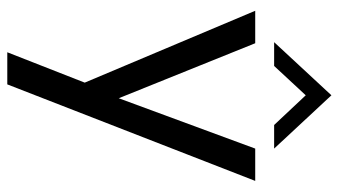

<svg xmlns="http://www.w3.org/2000/svg" viewBox="-226 -516 952 540"><g transform="rotate(90 250.0 -246.0)"><path d="M98.6 -541 248 -702.1 397.9 -541H331.5L248 -629.9L165.5 -541ZM127 209.5 212.4 -8.3 10.3 -487.8H101.6L256.3 -104L397.9 -487.8H488.8L217.3 209.5Z"/></g></svg>

Font: HK Grotesk Medium Legacy
Style: Regular
Weight: 500
Designer: Alfredo Marco Pradil
Foundry: Hanken Design Co.
Version: Version 2.022;PS 002.022;hotconv 1.0.88;makeotf.lib2.5.64775